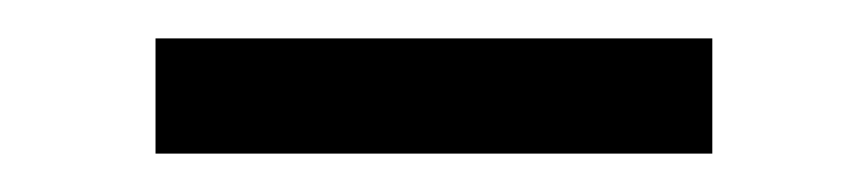

<svg xmlns="http://www.w3.org/2000/svg" viewBox="-20 -783 452 100"><path d="M351 -763V-703H61V-763Z"/></svg>

Font: Yaldevi
Style: Regular
Weight: 400
Designer: Sol Matas, Rajitha Manaperi, Kosala Senevirathne
Foundry: Mooniak
Version: Version 1.100